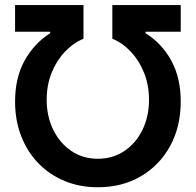

<svg xmlns="http://www.w3.org/2000/svg" viewBox="-20 -748 792 777"><path d="M41 -336.9Q41 -433.1 79.3 -502.4Q117.7 -571.8 183.1 -613.8V-619.6H41V-727.5H317.9V-591.3Q276.4 -574.2 242.4 -538.3Q208.5 -502.4 188.7 -452.9Q168.9 -403.3 168.9 -344.2Q168.9 -276.9 195.6 -222.7Q222.2 -168.5 268.8 -137Q315.4 -105.5 376 -105.5Q436.5 -105.5 483.4 -137Q530.3 -168.5 556.6 -222.7Q583 -276.9 583 -344.2Q583 -403.3 563.2 -452.9Q543.5 -502.4 509.8 -538.3Q476.1 -574.2 434.6 -591.3V-727.5H711.4V-619.6H568.8V-613.8Q634.8 -572.8 673.1 -502.9Q711.4 -433.1 711.4 -336.9Q711.4 -235.4 668.5 -157Q625.5 -78.6 549.8 -34.4Q474.1 9.8 376 9.8Q302.7 9.8 241.5 -15.6Q180.2 -41 135.3 -87.4Q90.3 -133.8 65.7 -197.3Q41 -260.7 41 -336.9Z"/></svg>

Font: Inter 28pt SemiBold
Style: Regular
Weight: 600
Designer: Rasmus Andersson
Foundry: rsms
Version: Version 4.001;git-66647c0bb